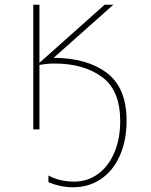

<svg xmlns="http://www.w3.org/2000/svg" viewBox="-20 -548 640 813"><path d="M185 223V195Q232 221 295 221Q350 221 394.5 189Q439 157 464 98.5Q489 40 489 -36Q489 -165 412 -222Q335 -279 210 -279Q181 -279 147 -273V0H121V-528H147V-282L423 -528H460L207 -303Q347 -303 431.5 -240Q516 -177 516 -37Q516 47 487.5 111Q459 175 407.5 210Q356 245 289 245Q235 245 185 223Z"/></svg>

Font: Noto Sans Mono UI Thin
Style: Regular
Weight: 250
Monospace: yes
Designer: Monotype Design team
Foundry: Monotype Imaging Inc.
Version: Version 1.000